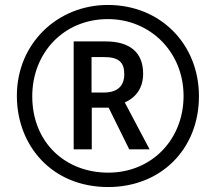

<svg xmlns="http://www.w3.org/2000/svg" viewBox="-20 -744 871 774"><path d="M416 10C629 10 782 -143 782 -356C782 -566 627 -724 415 -724C211 -724 48 -568 48 -358C48 -157 189 10 416 10ZM416 -48C244 -48 110 -169 110 -356C110 -530 236 -667 415 -667C586 -667 720 -534 720 -357C720 -184 594 -48 416 -48ZM277 -142H350V-310H418L501 -142H583L483 -331C532 -353 557 -393 557 -447C557 -534 502 -577 406 -577H277ZM399 -371H349V-514H399C461 -514 481 -491 481 -445C481 -396 452 -371 399 -371Z"/></svg>

Font: Noto Sans Gurmukhi UI ExtraCondensed SemiBold
Style: Regular
Weight: 600
Width: 2
Designer: Jelle Bosma - Monotype Design Team
Foundry: Monotype Imaging Inc.
Version: Version 2.004